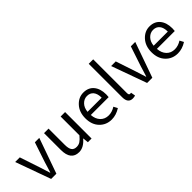

<svg xmlns="http://www.w3.org/2000/svg" viewBox="114 -1596 2493 2493"><g transform="rotate(-45 1360.5 -350.0)"><path d="M187 0 12 -486H97L189 -210Q203 -163 234 -67H238Q242 -80 258 -131Q274 -182 282 -210L374 -486H455L283 0Z M691 12Q542 12 542 -178V-486H625V-189Q625 -121 646.5 -90Q668 -59 716 -59Q753 -59 782 -78Q811 -97 847 -141V-486H929V0H861L854 -76H851Q776 12 691 12Z M1290 12Q1190 12 1123.5 -57Q1057 -126 1057 -242Q1057 -356 1122 -427Q1187 -498 1275 -498Q1367 -498 1418 -436.5Q1469 -375 1469 -270Q1469 -241 1466 -223H1138Q1143 -146 1186.5 -100Q1230 -54 1300 -54Q1362 -54 1421 -92L1450 -38Q1372 12 1290 12ZM1137 -282H1397Q1397 -355 1365.5 -394Q1334 -433 1277 -433Q1224 -433 1184 -392.5Q1144 -352 1137 -282Z M1676 12Q1589 12 1589 -98V-712H1671V-92Q1671 -56 1694 -56Q1703 -56 1712 -58L1723 4Q1705 12 1676 12Z M1949 0 1774 -486H1859L1951 -210Q1965 -163 1996 -67H2000Q2004 -80 2020 -131Q2036 -182 2044 -210L2136 -486H2217L2045 0Z M2504 12Q2404 12 2337.5 -57Q2271 -126 2271 -242Q2271 -356 2336 -427Q2401 -498 2489 -498Q2581 -498 2632 -436.5Q2683 -375 2683 -270Q2683 -241 2680 -223H2352Q2357 -146 2400.5 -100Q2444 -54 2514 -54Q2576 -54 2635 -92L2664 -38Q2586 12 2504 12ZM2351 -282H2611Q2611 -355 2579.5 -394Q2548 -433 2491 -433Q2438 -433 2398 -392.5Q2358 -352 2351 -282Z"/></g></svg>

Font: Toshiba Sans
Style: Regular
Weight: 400
Designer: Paul D. Hunt
Foundry: Toshiba Corporation
Version: Version 2.020;PS 2.0;hotconv 1.0.86;makeotf.lib2.5.63406